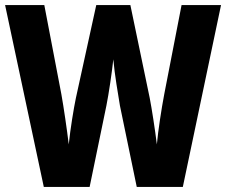

<svg xmlns="http://www.w3.org/2000/svg" viewBox="-23 -734 888 754"><path d="M845 -714H690L622 -364C611 -306 598 -222 593 -167C586 -224 573 -308 565 -349L489 -714H355L275 -349C267 -311 253 -227 247 -167C240 -225 227 -314 218 -364L151 -714H-3L149 0H329L395 -320C404 -365 417 -452 422 -501C427 -442 441 -362 448 -319L514 0H695Z"/></svg>

Font: Noto Sans Gujarati Condensed ExtraBold
Style: Regular
Weight: 800
Width: 3
Designer: Jelle Bosma - Monotype Design Team, Universal Thirst
Foundry: Monotype Imaging Inc.
Version: Version 2.106